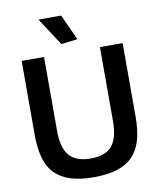

<svg xmlns="http://www.w3.org/2000/svg" viewBox="-102 -1043 942 1133"><g transform="rotate(-10 369.0 -476.5)"><path d="M315 -797 207 -963H343L413 -809ZM369 10Q286 10 228.5 -8.5Q171 -27 135 -64.5Q99 -102 83 -160Q67 -218 67 -297V-740H201V-298Q201 -195 241.5 -148.5Q282 -102 369 -102Q457 -102 496.5 -148Q536 -194 536 -298V-740H672V-297Q672 -218 655.5 -160Q639 -102 603 -64.5Q567 -27 509 -8.5Q451 10 369 10Z"/></g></svg>

Font: Encode Sans Narrow
Style: SemiBold
Weight: 600
Designer: Pablo Impallari, Andres Torresi
Foundry: Pablo Impallari, Andres Torresi
Version: Version 1.000; ttfautohint (v1.00) -l 8 -r 50 -G 200 -x 14 -